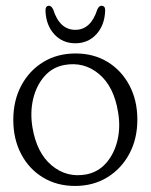

<svg xmlns="http://www.w3.org/2000/svg" viewBox="-20 -620 510 650"><path d="M236 -439Q297 -439 344 -410.5Q391 -382 418 -331.2Q445 -280.5 445 -215Q445 -150 417.8 -99.2Q390.5 -48.5 343 -19.5Q295.5 9.5 234 9.5Q173 9.5 125.8 -19Q78.5 -47.5 51.8 -98.2Q25 -149 25 -214.5Q25 -279.5 52 -330.2Q79 -381 126.5 -410Q174 -439 236 -439ZM272 -29.5Q313 -37.5 340 -68.8Q367 -100 377.8 -145.5Q388.5 -191 379.5 -241.5Q365.5 -327.5 314.8 -369.8Q264 -412 198 -400Q157 -392.5 129.8 -361Q102.5 -329.5 92 -284Q81.5 -238.5 90 -188Q104.5 -102 155.2 -59.8Q206 -17.5 272 -29.5ZM235 -519Q287.5 -519 309.5 -588Q315 -600.5 323.5 -600.5Q337 -600.5 336 -583Q334 -534 306 -503.8Q278 -473.5 235 -473.5Q192 -473.5 164 -503.8Q136 -534 134 -583Q133.5 -600.5 146 -600.5Q154 -600.5 160 -588Q182 -519 235 -519Z"/></svg>

Font: Fraunces 144pt S100 Light
Style: Regular
Weight: 300
Version: Version 1.000; ttfautohint (v1.8.3)